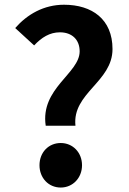

<svg xmlns="http://www.w3.org/2000/svg" viewBox="-20 -794 554 827"><path d="M176.9 -252.4H305C290.1 -393.4 464.6 -440.8 464.6 -582.7C464.6 -711.1 376.5 -773.6 255.7 -773.6C169 -773.6 97.4 -732.5 45.5 -673.2L127 -598.4C159.3 -632.7 194 -654.8 238.1 -654.8C290.1 -654.8 323.1 -623.1 323.1 -572.9C323.1 -477.7 152.9 -413.7 176.9 -252.4ZM241.6 13.8C293.8 13.8 333.3 -28 333.3 -82.3C333.3 -137 293.8 -178 241.6 -178C188.6 -178 150.1 -137 150.1 -82.3C150.1 -28 188.6 13.8 241.6 13.8Z"/></svg>

Font: Source Han Sans JP VF
Style: Regular
Weight: 250
Designer: Ryoko NISHIZUKA 西塚涼子 (kana, bopomofo & ideographs); Paul D. Hunt (Latin, Greek & Cyrillic); Sandoll Communications 산돌커뮤니
Foundry: Adobe
Version: Version 2.004;hotconv 1.0.118;makeotfexe 2.5.65603